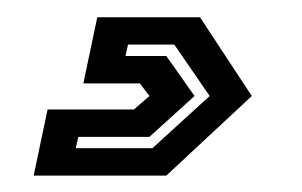

<svg xmlns="http://www.w3.org/2000/svg" viewBox="-20 -34 359 228"><path d="M20 174.5 36.5 96H139L157.5 80L146 65H79L95.5 -13.5H217.5L279 80L177.5 174.5ZM70 142H161L229 80L187 19H132L129 32.5H177.5L211 80L157.5 128.5H73Z"/></svg>

Font: Tourney Thin
Style: Bold Italic
Weight: 700
Italic angle: -12°
Version: Version 1.015